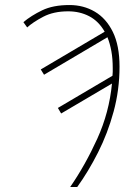

<svg xmlns="http://www.w3.org/2000/svg" viewBox="-20 -743 507 763"><path d="M259 0Q319 -87 366.5 -191.5Q414 -296 425 -411L223 -292L210 -314L427 -442Q428 -450 428 -457.5Q428 -465 428 -472Q428 -510 422.5 -540Q417 -570 407 -595L155 -446L142 -467L396 -617Q372 -659 334.5 -678.5Q297 -698 251 -698Q193 -698 152 -676.5Q111 -655 88 -634L73 -655Q104 -681 147.5 -702Q191 -723 256 -723Q312 -723 357 -696.5Q402 -670 428.5 -616Q455 -562 455 -478Q455 -386 431.5 -299.5Q408 -213 369.5 -137Q331 -61 287 0Z"/></svg>

Font: Noto Sans Thin
Style: Italic
Weight: 100
Italic angle: -12°
Designer: Monotype Design Team
Foundry: Monotype Imaging Inc.
Version: Version 2.013; ttfautohint (v1.8.4.7-5d5b)